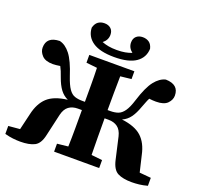

<svg xmlns="http://www.w3.org/2000/svg" viewBox="-149 -1046 1274 1225"><g transform="rotate(20 488.0 -433.0)"><path d="M722 -84 688 -233Q678 -274 653.5 -292Q629 -310 592 -310H565Q565 -243 565.5 -182Q566 -121 567 -62L641 -54V0H335V-54L409 -62Q411 -124 411 -186.5Q411 -249 411 -310H384Q347 -310 322.5 -292Q298 -274 288 -233L254 -84Q241 -22 205.5 -4Q170 14 109 14Q86 14 59.5 11Q33 8 4 0V-54L82 -61L108 -171Q125 -248 169 -289Q213 -330 304 -341Q273 -355 251.5 -383.5Q230 -412 213 -460Q206 -481 199 -497.5Q192 -514 185 -527Q172 -525 159.5 -523.5Q147 -522 136 -522Q85 -522 62 -546.5Q39 -571 39 -599Q39 -674 128 -676Q168 -667 201 -624.5Q234 -582 265 -486Q283 -433 301 -407Q319 -381 341.5 -373.5Q364 -366 392 -366H411Q411 -425 411 -482.5Q411 -540 409 -596L335 -604V-657H641V-604L567 -596Q566 -540 565.5 -482.5Q565 -425 565 -366H583Q613 -366 635.5 -374Q658 -382 676.5 -408Q695 -434 711 -486Q741 -582 774.5 -624.5Q808 -667 848 -676Q937 -674 937 -599Q937 -570 913.5 -546Q890 -522 836 -522Q814 -522 790 -525Q783 -512 777 -496Q771 -480 763 -460Q746 -412 725 -383.5Q704 -355 672 -341Q763 -330 807.5 -289Q852 -248 868 -171L894 -61L972 -54V0Q943 8 916.5 11Q890 14 867 14Q806 14 771 -4Q736 -22 722 -84ZM488 -698Q391 -698 341.5 -732Q292 -766 290 -826Q298 -855 315.5 -867.5Q333 -880 358 -880Q385 -880 401.5 -865Q418 -850 418 -823Q418 -787 387 -763Q407 -755 431.5 -750.5Q456 -746 488 -746Q520 -746 544.5 -750.5Q569 -755 589 -763Q558 -787 558 -823Q558 -850 574.5 -865Q591 -880 618 -880Q643 -880 661 -867.5Q679 -855 686 -826Q684 -766 635 -732Q586 -698 488 -698Z"/></g></svg>

Font: Source Serif 4
Style: Bold
Weight: 700
Designer: Frank Grießhammer
Foundry: Adobe
Version: Version 4.005;hotconv 1.1.0;makeotfexe 2.6.0